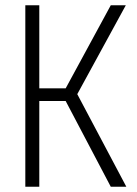

<svg xmlns="http://www.w3.org/2000/svg" viewBox="-20 -708 520 728"><path d="M76 0V-688H129V-373H229L400 -688H457L273 -351L459 0H400L229 -325H129V0Z"/></svg>

Font: Saira Condensed Light
Style: Regular
Weight: 300
Width: 3
Designer: Hector Gatti with collaboration of the Omnibus-Type team
Foundry: Omnibus-Type
Version: Version 1.101